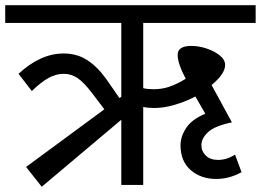

<svg xmlns="http://www.w3.org/2000/svg" viewBox="-40 -709 1000 736"><path d="M509 -371Q525 -367 549 -367Q582 -367 610.5 -377Q639 -387 672 -407Q641 -465 641 -499Q641 -533 694 -533Q722 -533 752 -523Q782 -513 802.5 -496.5Q823 -480 823 -460Q823 -426 771 -383L849 -240Q782 -226 757 -202Q732 -178 732 -153Q732 -129 749 -112.5Q766 -96 796 -96Q829 -96 861 -116L886 -49Q839 -23 789 -23Q730 -23 691 -57Q652 -91 652 -152Q652 -186 674 -219Q696 -252 747 -273L709 -339Q670 -319 629 -307Q588 -295 552 -295Q527 -295 509 -299V0H425V-250L120 7L60 -69L360 -290L313 -352Q282 -393 257.5 -409.5Q233 -426 205 -426Q174 -426 145.5 -410Q117 -394 82 -360L31 -426Q115 -504 204 -504Q255 -504 294.5 -478.5Q334 -453 368 -405L418 -333L425 -338V-621H-20V-689H940V-621H509Z"/></svg>

Font: FiraGOUPP
Style: Medium
Weight: 400
Designer: bBox Type
Foundry: bBox Type GmbH
Version: Version 1.001